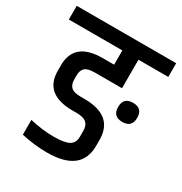

<svg xmlns="http://www.w3.org/2000/svg" viewBox="-186 -773 852 898"><g transform="rotate(30 239.5 -324.0)"><path d="M426.5 -292Q375 -292 375 -343.5Q375 -395 426.5 -395Q478 -395 478 -343.5Q478 -292 426.5 -292ZM377 -166V-134Q377 8 193 8Q125 8 54 -8V-88Q122 -72 182 -72Q242 -72 266 -86Q290 -100 290 -134V-165Q290 -193 274.5 -207.5Q259 -222 219 -222H199Q46 -222 46 -349V-378Q46 -505 199 -505H260V-582H-29V-656H508V-582H347V-428H199Q162 -428 147.5 -414.5Q133 -401 133 -374V-352Q133 -325 147.5 -311Q162 -297 199 -297H219Q377 -297 377 -166Z"/></g></svg>

Font: Khand Medium
Style: Regular
Weight: 500
Designer: Devanagari: Sanchit Sawaria, Jyotish Sonowal; Latin: Satya Rajpurohit
Foundry: Indian Type Foundry
Version: Version 1.100;PS 1.0;hotconv 1.0.78;makeotf.lib2.5.61930; tt